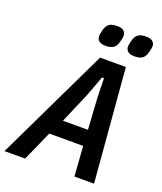

<svg xmlns="http://www.w3.org/2000/svg" viewBox="-199 -1008 941 1112"><g transform="rotate(20 272.0 -452.0)"><path d="M394 0 381 -184H172L90 0H-37L298 -698H457L515 0ZM363 -475 360 -594H348L304 -475L221 -281H375ZM304 -773Q275 -773 262.5 -784.5Q250 -796 250 -813Q250 -819 251 -826Q252 -833 256 -849Q262 -876 278 -890Q294 -904 329 -904Q358 -904 370.5 -892.5Q383 -881 383 -864Q383 -858 382 -851Q381 -844 377 -828Q371 -801 355 -787Q339 -773 304 -773ZM482 -773Q453 -773 440.5 -784.5Q428 -796 428 -813Q428 -819 429 -826Q430 -833 434 -849Q440 -876 456 -890Q472 -904 507 -904Q536 -904 548.5 -892.5Q561 -881 561 -864Q561 -858 560 -851Q559 -844 555 -828Q549 -801 533 -787Q517 -773 482 -773Z"/></g></svg>

Font: IBM Plex Sans Condensed SemiBold
Style: Italic
Weight: 600
Width: 3
Italic angle: -11°
Designer: Mike Abbink, Paul van der Laan, Pieter van Rosmalen
Foundry: Bold Monday
Version: Version 1.3